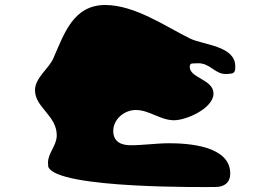

<svg xmlns="http://www.w3.org/2000/svg" viewBox="-20 -734 1022 768"><path d="M172 -83C172 -79 173 -67 173 -67C207 23 822 14 841 14C878 14 901 -4 901 -40C901 -151 732 -161 657 -161C605 -161 554 -153 502 -153C465 -153 433 -167 433 -210C433 -258 478 -294 523 -294C578 -294 621 -253 676 -253C726 -253 834 -301 834 -360C834 -416 739 -422 739 -466C739 -472 740 -478 747 -480C751 -480 769 -481 773 -481C821 -481 839 -438 883 -438C887 -438 903 -439 907 -440C922 -444 921 -457 921 -469C921 -551 793 -554 740 -580C644 -627 520 -714 401 -714C272 -714 236 -597 193 -500C175 -459 120 -423 120 -373C120 -304 207 -272 207 -193C207 -151 172 -123 172 -83Z"/></svg>

Font: CISF Camouflage Kit
Style: Ste
Weight: 400
Designer: Robert Jablonski, Jasper
Foundry: Cannot Into Space Fonts
Version: Version 1.27